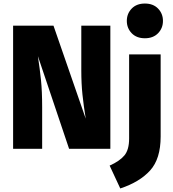

<svg xmlns="http://www.w3.org/2000/svg" viewBox="-20 -840 978 1084"><path d="M603 0H370L194 -523Q205 -450 211.5 -387Q218 -324 218 -235V0H54V-695H282L464 -170Q452 -245 445.5 -306.5Q439 -368 439 -443V-695H603ZM659 224 599 95Q655 70 682 38Q709 6 709 -58V-533H887V-69Q887 57 827.5 122.5Q768 188 659 224ZM798 -624Q751 -624 723.5 -652.5Q696 -681 696 -722Q696 -763 723.5 -791.5Q751 -820 798 -820Q845 -820 872.5 -791.5Q900 -763 900 -722Q900 -681 872.5 -652.5Q845 -624 798 -624Z"/></svg>

Font: Trujillo ExtraBold
Style: Regular
Weight: 800
Designer: Fira Sans original fonts by bBox Type GmbH, Carrois Corporate GbR, & Edenspiekermann AG / Changes by Cristiano Sobral
Foundry: Fira Sans original fonts by bBox Type GmbH, Carrois Corporate GbR, & Edenspiekermann AG / Changes by Cristiano Sobral
Version: Version 4.301;July 28, 2020;FontCreator 13.0.0.2655 64-bit